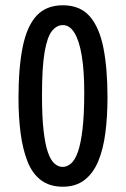

<svg xmlns="http://www.w3.org/2000/svg" viewBox="-20 -693 477 727"><path d="M218 14Q168 14 135 -11Q102 -36 84 -82Q66 -128 58 -189Q50 -250 50 -321Q50 -437 66 -515.5Q82 -594 118.5 -633.5Q155 -673 218 -673Q283 -673 319.5 -631.5Q356 -590 371.5 -512Q387 -434 387 -324Q387 -252 379 -190Q371 -128 352 -82.5Q333 -37 300 -11.5Q267 14 218 14ZM217 -61Q234 -61 249 -74Q264 -87 275 -118Q286 -149 292.5 -204Q299 -259 299 -343Q299 -426 289.5 -482.5Q280 -539 262 -568.5Q244 -598 218 -598Q195 -598 177 -576Q159 -554 149 -496.5Q139 -439 139 -332Q139 -251 145 -198.5Q151 -146 161.5 -116Q172 -86 186.5 -73.5Q201 -61 217 -61Z"/></svg>

Font: Bricolage Grotesque 24pt Condensed
Style: Regular
Weight: 400
Width: 3
Designer: Mathieu Triay
Foundry: Atelier Triay
Version: Version 1.001;gftools[0.9.33.dev8+g029e19f]